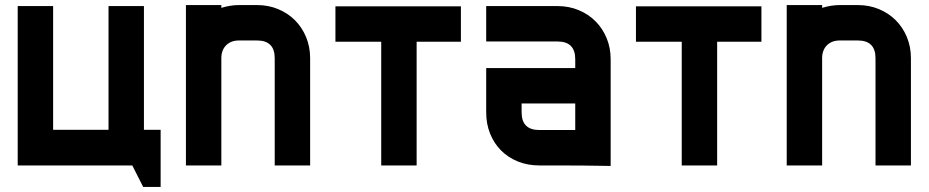

<svg xmlns="http://www.w3.org/2000/svg" viewBox="-20 -654 3671 759"><path d="M50 -630H190V-141H409V-630H549V-141H615V85H546L503 0H50V-630Z M1206 0H1066V-424Q1066 -494 996 -494H925Q893 -494 874 -475Q855 -456 855 -424V0H715V-634H855V-623Q891 -634 925 -634H996Q1041 -634 1079.5 -618Q1118 -602 1146 -574Q1174 -546 1190 -507.5Q1206 -469 1206 -424Z M1802 -489H1627V0H1487V-489H1306V-629H1802V-489Z M1902 -630H2184Q2229 -630 2267.5 -614Q2306 -598 2334 -570Q2362 -542 2378 -503.5Q2394 -465 2394 -420V2Q2341 1 2289 0.5Q2237 0 2184 0H2112Q2066 0 2027.5 -15.5Q1989 -31 1961 -59Q1933 -87 1917.5 -125.5Q1902 -164 1902 -210V-385H2254V-420Q2254 -490 2184 -490H1902ZM2254 -245H2042V-210Q2042 -140 2112 -140H2254Z M2990 -489H2815V0H2675V-489H2494V-629H2990V-489Z M3581 0H3441V-424Q3441 -494 3371 -494H3300Q3268 -494 3249 -475Q3230 -456 3230 -424V0H3090V-634H3230V-623Q3266 -634 3300 -634H3371Q3416 -634 3454.5 -618Q3493 -602 3521 -574Q3549 -546 3565 -507.5Q3581 -469 3581 -424Z"/></svg>

Font: CAT North
Style: Regular
Weight: 400
Designer: Peter Wiegel
Foundry: Peter Wiegel
Version: Version 1.000